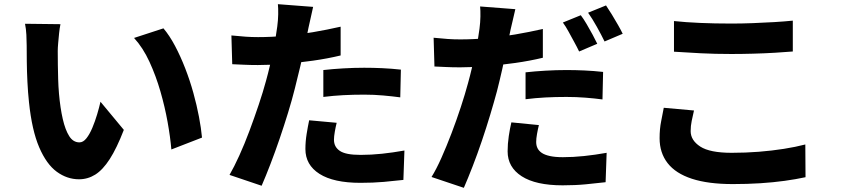

<svg xmlns="http://www.w3.org/2000/svg" viewBox="-20 -835 4040 921"><path d="M270 -719Q266 -700 263.5 -675.5Q261 -651 259 -628Q257 -605 257 -590Q257 -558 257.5 -523.5Q258 -489 259 -455Q260 -421 263 -385Q269 -317 281 -264.5Q293 -212 312 -182Q331 -152 361 -152Q379 -152 394.5 -171.5Q410 -191 423 -222Q436 -253 446 -286.5Q456 -320 462 -347L574 -212Q540 -124 506.5 -72Q473 -20 437 2.5Q401 25 359 25Q302 25 252.5 -11Q203 -47 168 -128.5Q133 -210 119 -345Q114 -392 111.5 -443Q109 -494 108.5 -540Q108 -586 108 -617Q108 -639 106.5 -668Q105 -697 100 -721ZM764 -699Q793 -665 819.5 -615Q846 -565 868.5 -507Q891 -449 907.5 -389.5Q924 -330 934.5 -274.5Q945 -219 949 -175L802 -118Q797 -177 784 -249.5Q771 -322 749.5 -396.5Q728 -471 697 -538.5Q666 -606 623 -653Z M1482 -802Q1477 -780 1470.5 -750Q1464 -720 1460 -703Q1453 -669 1443 -619.5Q1433 -570 1420 -515Q1407 -460 1394 -409Q1381 -357 1362 -295Q1343 -233 1321.5 -170Q1300 -107 1277.5 -48.5Q1255 10 1235 56L1081 4Q1103 -34 1128 -89Q1153 -144 1176.5 -207Q1200 -270 1221 -332.5Q1242 -395 1256 -447Q1266 -483 1274.5 -519.5Q1283 -556 1290 -590Q1297 -624 1302 -654.5Q1307 -685 1310 -708Q1314 -738 1314.5 -767Q1315 -796 1313 -815ZM1218 -657Q1281 -657 1347 -663Q1413 -669 1480.5 -680.5Q1548 -692 1614 -707V-569Q1552 -554 1481.5 -544Q1411 -534 1342.5 -528.5Q1274 -523 1217 -523Q1180 -523 1150 -524.5Q1120 -526 1094 -527L1090 -665Q1130 -661 1158.5 -659Q1187 -657 1218 -657ZM1531 -499Q1575 -504 1626.5 -507Q1678 -510 1727 -510Q1769 -510 1813.5 -508Q1858 -506 1903 -501L1900 -368Q1863 -373 1818.5 -377Q1774 -381 1727 -381Q1674 -381 1626.5 -378.5Q1579 -376 1531 -370ZM1595 -246Q1590 -226 1586 -203Q1582 -180 1582 -165Q1582 -148 1588.5 -135Q1595 -122 1609 -112Q1623 -102 1648 -97Q1673 -92 1710 -92Q1760 -92 1812 -97.5Q1864 -103 1920 -113L1915 28Q1872 33 1821 37.5Q1770 42 1709 42Q1580 42 1512.5 -1Q1445 -44 1445 -120Q1445 -156 1451 -193Q1457 -230 1463 -258Z M2452 -791Q2447 -769 2440 -739Q2433 -709 2429 -692Q2422 -659 2412 -609.5Q2402 -560 2389.5 -504.5Q2377 -449 2364 -398Q2350 -346 2331.5 -284.5Q2313 -223 2291.5 -159.5Q2270 -96 2247.5 -38Q2225 20 2205 66L2050 14Q2073 -23 2097.5 -78Q2122 -133 2146 -196Q2170 -259 2190.5 -321.5Q2211 -384 2225 -436Q2235 -472 2243.5 -508.5Q2252 -545 2259.5 -579Q2267 -613 2272 -643.5Q2277 -674 2280 -697Q2284 -727 2284.5 -756Q2285 -785 2283 -804ZM2188 -646Q2251 -646 2317 -652Q2383 -658 2450.5 -669.5Q2518 -681 2584 -696V-558Q2522 -543 2451.5 -533Q2381 -523 2312.5 -517.5Q2244 -512 2187 -512Q2149 -512 2119.5 -513.5Q2090 -515 2064 -516L2060 -654Q2100 -650 2128 -648Q2156 -646 2188 -646ZM2501 -488Q2545 -493 2596.5 -496Q2648 -499 2697 -499Q2739 -499 2783.5 -497Q2828 -495 2873 -490L2870 -358Q2833 -363 2788.5 -366.5Q2744 -370 2697 -370Q2643 -370 2596 -367.5Q2549 -365 2501 -359ZM2565 -235Q2560 -215 2556 -192.5Q2552 -170 2552 -154Q2552 -137 2558.5 -124Q2565 -111 2579 -101.5Q2593 -92 2618 -86.5Q2643 -81 2680 -81Q2729 -81 2781.5 -86.5Q2834 -92 2890 -102L2885 39Q2842 44 2791 49Q2740 54 2679 54Q2550 54 2482.5 10.5Q2415 -33 2415 -109Q2415 -145 2420.5 -182Q2426 -219 2433 -248ZM2766 -762Q2779 -745 2794 -719.5Q2809 -694 2822.5 -669Q2836 -644 2845 -625L2758 -588Q2748 -609 2734.5 -633.5Q2721 -658 2707.5 -683Q2694 -708 2680 -727ZM2887 -809Q2900 -790 2915.5 -764.5Q2931 -739 2945 -714.5Q2959 -690 2967 -673L2880 -636Q2865 -667 2843 -706.5Q2821 -746 2801 -774Z M3213 -734Q3269 -728 3338.5 -725Q3408 -722 3488 -722Q3537 -722 3590.5 -724Q3644 -726 3694 -729Q3744 -732 3783 -736V-588Q3748 -585 3697.5 -582Q3647 -579 3592 -577.5Q3537 -576 3488 -576Q3409 -576 3341.5 -579.5Q3274 -583 3213 -587ZM3309 -305Q3303 -279 3298 -255Q3293 -231 3293 -206Q3293 -162 3339 -132Q3385 -102 3490 -102Q3557 -102 3620 -107Q3683 -112 3740 -121Q3797 -130 3843 -142L3844 15Q3798 25 3743.5 32.5Q3689 40 3627 44Q3565 48 3495 48Q3377 48 3299 22.5Q3221 -3 3182.5 -52.5Q3144 -102 3144 -172Q3144 -217 3151.5 -253.5Q3159 -290 3164 -318Z"/></svg>

Font: Noto Sans JP Thin ExtraBold
Style: Regular
Weight: 800
Version: Version 2.004-H2;hotconv 1.0.118;makeotfexe 2.5.65603